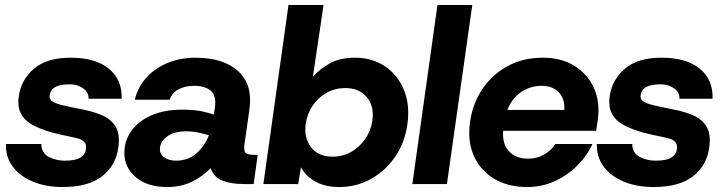

<svg xmlns="http://www.w3.org/2000/svg" viewBox="-20 -740 2911 772"><path d="M232 12Q164 12 111.5 -10Q59 -32 30.5 -71Q2 -110 4 -161H146Q147 -124 176.5 -109Q206 -94 240 -94Q283 -94 302.5 -106Q322 -118 325 -137Q329 -158 319.5 -168.5Q310 -179 295 -183Q280 -187 265 -190Q249 -193 225 -198.5Q201 -204 190 -207Q147 -219 114 -236Q81 -253 65 -282Q49 -311 56 -356Q66 -421 117.5 -464.5Q169 -508 264 -508Q364 -508 418 -463.5Q472 -419 469 -343H336Q337 -369 314 -385Q291 -401 262 -401Q221 -401 202 -390Q183 -379 180 -359Q177 -340 191.5 -331.5Q206 -323 231 -317Q241 -315 258 -311Q275 -307 291.5 -304Q308 -301 316 -299Q357 -291 391.5 -276Q426 -261 444.5 -231.5Q463 -202 456 -149Q447 -76 391.5 -32Q336 12 232 12Z M653 12Q572 12 526 -27.5Q480 -67 480 -125Q480 -173 507.5 -212.5Q535 -252 587 -275.5Q639 -299 713 -299Q760 -299 791 -292.5Q822 -286 840 -279L844 -308Q851 -356 827 -375.5Q803 -395 761 -395Q727 -395 700 -382Q673 -369 662 -339H522Q535 -392 570.5 -430Q606 -468 656.5 -488Q707 -508 765 -508Q879 -508 938 -453.5Q997 -399 983 -301L963 -160Q959 -132 968.5 -124.5Q978 -117 1009 -117H1016L1000 0H962Q909 0 874.5 -13.5Q840 -27 827 -64Q796 -31 752 -9.5Q708 12 653 12ZM623 -140Q623 -119 641.5 -106.5Q660 -94 688 -94Q737 -94 770 -123.5Q803 -153 820 -196Q801 -202 777 -207Q753 -212 728 -212Q679 -212 651 -190.5Q623 -169 623 -140Z M1345 12Q1288 12 1249 -9.5Q1210 -31 1190 -67L1179 0H1039L1140 -720H1281L1238 -431Q1266 -463 1306.5 -485.5Q1347 -508 1407 -508Q1477 -508 1528.5 -473Q1580 -438 1604.5 -377.5Q1629 -317 1618 -240Q1608 -167 1569 -110Q1530 -53 1471.5 -20.5Q1413 12 1345 12ZM1317 -110Q1358 -110 1391.5 -129Q1425 -148 1448 -180.5Q1471 -213 1477 -254Q1486 -312 1455 -349Q1424 -386 1368 -386Q1328 -386 1293.5 -367Q1259 -348 1237 -315Q1215 -282 1209 -241Q1202 -184 1231.5 -147Q1261 -110 1317 -110Z M1638 0 1739 -720H1879L1777 0Z M2100 12Q2022 12 1966.5 -21.5Q1911 -55 1885 -114Q1859 -173 1870 -250Q1881 -326 1921 -384Q1961 -442 2022.5 -475Q2084 -508 2162 -508Q2238 -508 2291 -474.5Q2344 -441 2369 -384Q2394 -327 2383 -254Q2382 -247 2380.5 -236Q2379 -225 2377 -214H2003Q1999 -162 2026.5 -132Q2054 -102 2103 -102Q2140 -102 2168.5 -119Q2197 -136 2213 -161H2362Q2341 -114 2301.5 -74.5Q2262 -35 2210.5 -11.5Q2159 12 2100 12ZM2158 -395Q2114 -395 2076.5 -370.5Q2039 -346 2020 -298H2249Q2252 -342 2227 -368.5Q2202 -395 2158 -395Z M2608 12Q2540 12 2487.5 -10Q2435 -32 2406.5 -71Q2378 -110 2380 -161H2522Q2523 -124 2552.5 -109Q2582 -94 2616 -94Q2659 -94 2678.5 -106Q2698 -118 2701 -137Q2705 -158 2695.5 -168.5Q2686 -179 2671 -183Q2656 -187 2641 -190Q2625 -193 2601 -198.5Q2577 -204 2566 -207Q2523 -219 2490 -236Q2457 -253 2441 -282Q2425 -311 2432 -356Q2442 -421 2493.5 -464.5Q2545 -508 2640 -508Q2740 -508 2794 -463.5Q2848 -419 2845 -343H2712Q2713 -369 2690 -385Q2667 -401 2638 -401Q2597 -401 2578 -390Q2559 -379 2556 -359Q2553 -340 2567.5 -331.5Q2582 -323 2607 -317Q2617 -315 2634 -311Q2651 -307 2667.5 -304Q2684 -301 2692 -299Q2733 -291 2767.5 -276Q2802 -261 2820.5 -231.5Q2839 -202 2832 -149Q2823 -76 2767.5 -32Q2712 12 2608 12Z"/></svg>

Font: Host Grotesk ExtraBold
Style: Italic
Weight: 800
Italic angle: -8°
Designer: Doğukan Karapınar
Foundry: Element Type
Version: Version 1.003; ttfautohint (v1.8.4.7-5d5b)